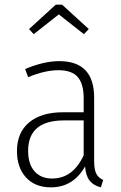

<svg xmlns="http://www.w3.org/2000/svg" viewBox="-20 -795 522 826"><path d="M424 -21 414 11Q382 3 365.5 -18Q349 -39 346 -79Q295 11 199 11Q131 11 92 -31.5Q53 -74 53 -145Q53 -225 105.5 -268.5Q158 -312 251 -312H340V-372Q340 -434 314.5 -463.5Q289 -493 231 -493Q174 -493 101 -463L88 -498Q169 -532 235 -532Q385 -532 385 -375V-103Q385 -66 394 -48Q403 -30 424 -21ZM340 -127V-277H256Q101 -277 101 -146Q101 -89 128.5 -58Q156 -27 204 -27Q294 -27 340 -127ZM125 -648 105 -670 220 -775H247L362 -670L341 -648L233 -733Z"/></svg>

Font: Fira Sans Condensed ExtraLight
Style: Regular
Weight: 275
Width: 3
Designer: Carrois Corporate & Edenspiekermann AG
Foundry: Carrois Corporate GbR & Edenspiekermann AG
Version: Version 4.203